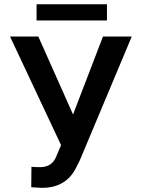

<svg xmlns="http://www.w3.org/2000/svg" viewBox="-20 -885 670 915"><path d="M328.1 -339.4 162.6 -710.9H27.8L271 -193.4L245.6 -133.3Q224.1 -88.4 171.4 -88.4Q141.6 -88.4 129.9 -90.3L128.9 7.3L179.7 10.3Q289.1 10.3 337.9 -76.7L360.4 -121.1L607.9 -710.9H470.7ZM489.7 -787.6V-864.7H154.3V-787.6Z"/></svg>

Font: FAU Chimera Medium
Style: Regular
Weight: 500
Version: Version 1.002;hotconv 1.0.117;makeotfexe 2.5.65602